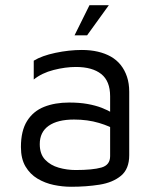

<svg xmlns="http://www.w3.org/2000/svg" viewBox="-20 -699 594 734"><path d="M252 15Q219 15 185.5 8Q152 1 123.5 -16Q95 -33 77.5 -62.5Q60 -92 60 -137Q60 -199 83.5 -236.5Q107 -274 148.5 -290.5Q190 -307 244 -307Q284 -307 314.5 -301.5Q345 -296 368.5 -287Q392 -278 411 -266L425 -200Q402 -216 358.5 -229Q315 -242 263 -242Q200 -242 166 -218Q132 -194 132 -148Q132 -110 152.5 -88.5Q173 -67 204.5 -58Q236 -49 269 -49Q334 -49 367.5 -58.5Q401 -68 401 -102V-331Q401 -389 367 -416Q333 -443 270 -443Q230 -443 185 -431.5Q140 -420 109 -395V-467Q140 -486 192 -497Q244 -508 293 -508Q326 -508 354 -501.5Q382 -495 404 -482.5Q426 -470 441.5 -450.5Q457 -431 465.5 -405.5Q474 -380 474 -348V-106Q474 -53 442.5 -27Q411 -1 360.5 7Q310 15 252 15ZM265 -564 322 -679H396L313 -564Z"/></svg>

Font: Maven Pro VF Beta
Style: Regular
Weight: 400
Designer: Joe Prince
Foundry: Joe Prince
Version: Version 2.002